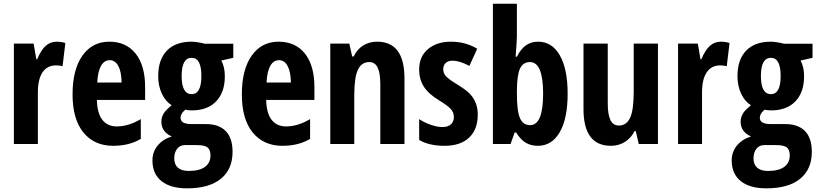

<svg xmlns="http://www.w3.org/2000/svg" viewBox="-20 -780 4432 1040"><path d="M287.1 -554.2Q311.5 -554.2 334 -546.9L318.8 -420.9Q305.7 -425.8 283.2 -425.8Q235.8 -425.8 210.4 -388.4Q185.1 -351.1 185.1 -279.8V0H55.2V-543.9H162.1L176.8 -459H181.2Q202.6 -509.8 227.8 -532Q252.9 -554.2 287.1 -554.2Z M592.8 9.8Q490.7 9.8 431.6 -62.5Q373 -134.8 373 -269Q373 -403.3 426.5 -478.8Q480 -554.2 571.8 -554.2Q663.6 -554.2 714.8 -489.5Q766.1 -424.8 766.1 -308.1V-238.8H504.9Q506.3 -167 534.2 -131.1Q562 -95.2 612.8 -95.2Q675.8 -95.2 742.7 -134.8V-27.8Q680.2 9.8 592.8 9.8ZM506.8 -333H638.7Q637.7 -392.1 620.6 -423.1Q603.5 -454.1 574.2 -454.1Q544.9 -454.1 527.3 -423.6Q509.8 -393.1 506.8 -333Z M1017.1 -107.9H1095.7Q1165.5 -107.9 1202.6 -70.1Q1239.7 -32.2 1239.7 42Q1239.7 137.2 1176 188.7Q1112.3 240.2 993.7 240.2Q903.3 240.2 854.5 200.9Q805.7 161.6 805.7 88.9Q805.7 43.5 833.5 9Q861.3 -25.4 910.6 -41Q884.8 -51.3 869.4 -71.8Q854 -92.3 854 -120.8Q854 -149.4 872.6 -174.3Q881.8 -186.5 909.7 -210Q876.5 -230.5 856.7 -272.7Q836.9 -314.9 836.9 -367.2Q836.9 -457 883.8 -505.6Q930.7 -554.2 1018.1 -554.2Q1033.7 -554.2 1056.2 -550.3Q1078.6 -546.4 1088.9 -543H1243.7V-466.8L1178.7 -452.1Q1197.8 -418 1197.8 -366.2Q1197.8 -280.3 1150.9 -231.2Q1104 -182.1 1020 -182.1Q996.6 -182.1 983.9 -186Q975.6 -178.2 971.2 -173.6Q966.8 -168.9 962.4 -160.2Q958 -151.4 958 -142.1Q958 -107.9 1017.1 -107.9ZM1018.1 -466.8Q963.9 -466.8 963.9 -368.4Q963.9 -270 1018.1 -270Q1070.8 -270 1070.8 -368.4Q1070.8 -466.8 1018.1 -466.8ZM1044.9 5.9H981.9Q955.6 5.9 939.7 25.6Q923.8 45.4 923.8 78.4Q923.8 111.3 944.1 128.7Q964.4 146 1002 146Q1060.1 146 1090.1 124Q1120.1 102.1 1120.1 62Q1120.1 31.2 1104.2 18.6Q1088.4 5.9 1044.9 5.9Z M1509.8 9.8Q1407.7 9.8 1348.6 -62.5Q1290 -134.8 1290 -269Q1290 -403.3 1343.5 -478.8Q1397 -554.2 1488.8 -554.2Q1580.6 -554.2 1631.8 -489.5Q1683.1 -424.8 1683.1 -308.1V-238.8H1421.9Q1423.3 -167 1451.2 -131.1Q1479 -95.2 1529.8 -95.2Q1592.8 -95.2 1659.7 -134.8V-27.8Q1597.2 9.8 1509.8 9.8ZM1423.8 -333H1555.7Q1554.7 -392.1 1537.6 -423.1Q1520.5 -454.1 1491.2 -454.1Q1461.9 -454.1 1444.3 -423.6Q1426.8 -393.1 1423.8 -333Z M2022.9 -554.2Q2170.9 -554.2 2170.9 -355V0H2040V-324.2Q2040 -384.3 2025.6 -414.1Q2011.2 -443.8 1980 -443.8Q1938.5 -443.8 1918.7 -402.3Q1898.9 -360.8 1898.9 -261.2V0H1769V-543.9H1872.1L1887.7 -474.1H1896Q1913.6 -512.2 1946.5 -533.2Q1979.5 -554.2 2022.9 -554.2Z M2250.5 -134.8Q2278.3 -116.2 2313.2 -104Q2348.1 -91.8 2377.2 -91.8Q2406.2 -91.8 2422.4 -106.4Q2438.5 -121.1 2438.5 -146.2Q2438.5 -171.4 2421.4 -189.9Q2404.3 -208.5 2360.8 -234.9Q2302.2 -270 2276.4 -309.8Q2250.5 -349.6 2250.5 -403.8Q2250.5 -473.6 2298.1 -513.9Q2345.7 -554.2 2423.3 -554.2Q2501 -554.2 2564.9 -516.1L2522.5 -422.9Q2470.7 -451.2 2430.7 -451.2Q2406.7 -451.2 2393.8 -438.5Q2380.9 -425.8 2380.9 -404.5Q2380.9 -383.3 2395.8 -366.9Q2410.6 -350.6 2457.5 -322Q2504.4 -293.5 2524.9 -272Q2567.9 -227.1 2567.9 -159.2Q2567.9 -78.6 2520.8 -34.4Q2473.6 9.8 2388.7 9.8Q2303.7 9.8 2250.5 -22Z M2779.8 -582Q2779.8 -560.5 2772.9 -473.1H2779.8Q2802.7 -517.1 2830.3 -535.6Q2857.9 -554.2 2895.5 -554.2Q2969.7 -554.2 3012.2 -480.5Q3054.7 -406.7 3054.7 -272.2Q3054.7 -137.7 3012 -64Q2969.2 9.8 2893.6 9.8Q2856 9.8 2828.1 -6.6Q2800.3 -22.9 2775.9 -62H2767.6L2745.6 0H2649.9V-759.8H2779.8ZM2779.8 -273.9Q2779.8 -178.7 2796.4 -140.4Q2813 -102.1 2851.6 -102.1Q2921.9 -102.1 2921.9 -272.9Q2921.9 -443.8 2850.6 -443.8Q2814 -443.8 2796.9 -409.2Q2780.3 -374 2779.8 -287.1Z M3543.9 0H3439.9L3423.8 -69.8H3417Q3398.9 -32.7 3365.2 -11.5Q3331.5 9.8 3289.1 9.8Q3140.6 9.8 3140.6 -189V-543.9H3272V-220.2Q3272 -159.7 3286.4 -129.9Q3300.8 -100.1 3332 -100.1Q3374 -100.1 3393.1 -142.1Q3412.6 -183.1 3412.6 -283.2V-543.9H3543.9Z M3884.8 -554.2Q3909.2 -554.2 3931.6 -546.9L3916.5 -420.9Q3903.3 -425.8 3880.9 -425.8Q3833.5 -425.8 3808.1 -388.4Q3782.7 -351.1 3782.7 -279.8V0H3652.8V-543.9H3759.8L3774.4 -459H3778.8Q3800.3 -509.8 3825.4 -532Q3850.6 -554.2 3884.8 -554.2Z M4154.8 -107.9H4233.4Q4303.2 -107.9 4340.3 -70.1Q4377.4 -32.2 4377.4 42Q4377.4 137.2 4313.7 188.7Q4250 240.2 4131.3 240.2Q4041 240.2 3992.2 200.9Q3943.4 161.6 3943.4 88.9Q3943.4 43.5 3971.2 9Q3999 -25.4 4048.3 -41Q4022.5 -51.3 4007.1 -71.8Q3991.7 -92.3 3991.7 -120.8Q3991.7 -149.4 4010.3 -174.3Q4019.5 -186.5 4047.4 -210Q4014.2 -230.5 3994.4 -272.7Q3974.6 -314.9 3974.6 -367.2Q3974.6 -457 4021.5 -505.6Q4068.4 -554.2 4155.8 -554.2Q4171.4 -554.2 4193.8 -550.3Q4216.3 -546.4 4226.6 -543H4381.3V-466.8L4316.4 -452.1Q4335.4 -418 4335.4 -366.2Q4335.4 -280.3 4288.6 -231.2Q4241.7 -182.1 4157.7 -182.1Q4134.3 -182.1 4121.6 -186Q4113.3 -178.2 4108.9 -173.6Q4104.5 -168.9 4100.1 -160.2Q4095.7 -151.4 4095.7 -142.1Q4095.7 -107.9 4154.8 -107.9ZM4155.8 -466.8Q4101.6 -466.8 4101.6 -368.4Q4101.6 -270 4155.8 -270Q4208.5 -270 4208.5 -368.4Q4208.5 -466.8 4155.8 -466.8ZM4182.6 5.9H4119.6Q4093.3 5.9 4077.4 25.6Q4061.5 45.4 4061.5 78.4Q4061.5 111.3 4081.8 128.7Q4102.1 146 4139.6 146Q4197.8 146 4227.8 124Q4257.8 102.1 4257.8 62Q4257.8 31.2 4241.9 18.6Q4226.1 5.9 4182.6 5.9Z"/></svg>

Font: Open Sans Hebrew Condensed
Style: Bold
Weight: 700
Width: 3
Foundry: Ascender Corporation, Yanek Iontef
Version: Version 2.001;PS 002.001;hotconv 1.0.70;makeotf.lib2.5.58329